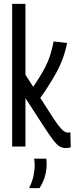

<svg xmlns="http://www.w3.org/2000/svg" viewBox="-20 -760 387 996"><path d="M322 8Q305 8 291 0.5Q277 -7 258 -31Q239 -55 206 -106L112 -251V0H43V-740H112V-372L152 -310Q186 -357 215 -412.5Q244 -468 258 -545L328 -537Q312 -455 272 -383Q232 -311 189 -252L229 -190Q262 -137 281 -112Q300 -87 311.5 -79.5Q323 -72 333 -72Q336 -72 339 -73Q342 -74 345 -74L347 4Q335 8 322 8ZM131 216Q147 183 153.5 153.5Q160 124 160 96Q160 87 159 78.5Q158 70 157 63H220Q221 69 221.5 76Q222 83 222 90Q222 126 212.5 157Q203 188 185 216Z"/></svg>

Font: Georama Condensed
Style: Regular
Weight: 400
Width: 3
Designer: Jean-Baptiste Levee
Foundry: Production Type
Version: Version 1.000